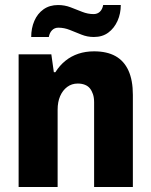

<svg xmlns="http://www.w3.org/2000/svg" viewBox="-20 -743 600 763"><path d="M54 0V-527H184L194 -456H200Q217 -483 240 -501.5Q263 -520 291.5 -529.5Q320 -539 354 -539Q405 -539 439 -520Q473 -501 490.5 -462.5Q508 -424 508 -366V0H354V-337Q354 -355 349.5 -368.5Q345 -382 337.5 -391.5Q330 -401 317.5 -406Q305 -411 289 -411Q265 -411 247 -397.5Q229 -384 219 -361Q209 -338 209 -307V0ZM104 -596Q104 -631 116.5 -660Q129 -689 153 -706Q177 -723 211 -723Q237 -723 260.5 -714Q284 -705 306.5 -696Q329 -687 352 -687Q367 -687 377 -696.5Q387 -706 390 -723H460Q460 -689 447 -660Q434 -631 410.5 -613.5Q387 -596 353 -596Q327 -596 303.5 -605.5Q280 -615 257.5 -624Q235 -633 212 -633Q197 -633 187 -623Q177 -613 174 -596Z"/></svg>

Font: Archivo SemiCondensed ExtraBold
Style: Regular
Weight: 800
Width: 4
Designer: Hector Gatti
Foundry: Omnibus-Type
Version: Version 2.001